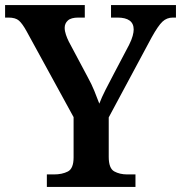

<svg xmlns="http://www.w3.org/2000/svg" viewBox="-22 -734 711 754"><path d="M162 0V-49H190Q222 -49 244.5 -60.5Q267 -72 267 -116V-274L82 -612Q66 -641 52.5 -653Q39 -665 11 -665H-2V-714H311V-665H286Q257 -665 244.5 -653.5Q232 -642 232 -625Q232 -612 237 -597.5Q242 -583 248 -571L322 -432Q338 -403 348.5 -377Q359 -351 368 -327Q377 -351 392.5 -381.5Q408 -412 425 -444L485 -558Q495 -578 499 -593Q503 -608 503 -618Q503 -665 439 -665H414V-714H669V-665H657Q633 -665 616 -649Q599 -633 574 -588L405 -273V-118Q405 -73 426.5 -61Q448 -49 478 -49H510V0Z"/></svg>

Font: Noto Serif Malayalam SemiBold
Style: Regular
Weight: 600
Designer: Indian type Foundry, Jelle Bosma, Monotype Design Team
Foundry: Monotype Imaging Inc.
Version: Version 2.104; ttfautohint (v1.8.4.7-5d5b)